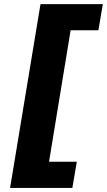

<svg xmlns="http://www.w3.org/2000/svg" viewBox="-20 -754 521 935"><path d="M29.1 161.2 177.2 -734H480.8L459.2 -606.5H323.9L218.8 33.7H354L332.4 161.2Z"/></svg>

Font: Inter UI Extra Bold
Style: Italic
Weight: 800
Italic angle: 9.39999°
Designer: Rasmus Andersson
Foundry: rsms
Version: 3.2;8d6f07862